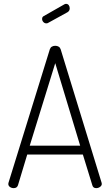

<svg xmlns="http://www.w3.org/2000/svg" viewBox="-20 -974 570 994"><path d="M23 -22Q23 -26 24 -28L238 -719Q241 -728 248.5 -732.5Q256 -737 266 -737Q276 -737 283.5 -732.5Q291 -728 294 -719L506 -28L507 -22Q507 -13 498 -6.5Q489 0 478 0Q462 0 458 -15L409 -174H121L73 -15Q68 0 51 0Q40 0 31.5 -6Q23 -12 23 -22ZM266 -647 134 -220H395ZM220 -853Q211 -853 204.5 -860Q198 -867 198 -876Q198 -887 207 -891L314 -952Q318 -954 322 -954Q331 -954 336 -947Q341 -940 341 -931Q341 -918 330 -911L230 -856Q226 -853 220 -853Z"/></svg>

Font: Dosis
Style: Regular
Weight: 400
Designer: Edgar Tolentino, Pablo Impallari, Igino Marini
Foundry: Edgar Tolentino, Pablo Impallari, Igino Marini
Version: Version 1.007;Glyphs 3.1.1 (3134)